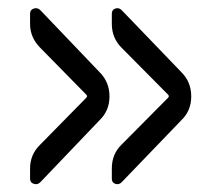

<svg xmlns="http://www.w3.org/2000/svg" viewBox="-20 -529 540 477"><path d="M80.1 -76.2Q73.2 -69.3 64 -72.3Q54.7 -75.2 54.7 -85V-110.4Q54.7 -145.5 80.1 -169.9L194.3 -286.1Q198.2 -290 194.3 -293.9L80.1 -410.2Q54.7 -435.5 54.7 -469.7V-495.1Q54.7 -504.9 64 -507.8Q73.2 -510.7 80.1 -503.9L227.5 -349.6Q252 -325.2 252 -289.6Q252 -253.9 227.5 -230.5ZM282.2 -76.2Q275.4 -69.3 266.6 -72.3Q257.8 -75.2 257.8 -85V-110.4Q257.8 -146.5 282.2 -169.9L397.5 -286.1Q401.4 -290 397.5 -293.9L282.2 -410.2Q257.8 -434.6 257.8 -469.7V-495.1Q257.8 -504.9 266.6 -507.8Q275.4 -510.7 282.2 -503.9L430.7 -349.6Q455.1 -325.2 455.1 -289.6Q455.1 -253.9 430.7 -230.5Z"/></svg>

Font: Rounded-L Mgen+ 2m regular
Style: Regular
Weight: 400
Designer: [Source Han Sans]
Ryoko NISHIZUKA  (kana & ideographs); Paul D. Hunt (Latin, Greek & Cyrillic); Wenlong ZHANG  (bopomofo
Version: Version 1.059.20150602